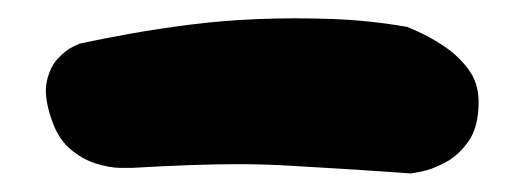

<svg xmlns="http://www.w3.org/2000/svg" viewBox="-20 -422 566 207"><path d="M122 -241Q121 -241 110 -241Q99 -241 84 -245.5Q69 -250 55.5 -261.5Q42 -273 35 -295Q27 -319 30.5 -334.5Q34 -350 42.5 -359Q51 -368 58.5 -371.5Q66 -375 66 -375Q89 -380 119.5 -385.5Q150 -391 185.5 -395.5Q221 -400 259.5 -401.5Q298 -403 338.5 -401.5Q379 -400 419 -393Q419 -393 430.5 -388Q442 -383 457.5 -373Q473 -363 484.5 -348Q496 -333 496 -312Q496 -285 485 -269.5Q474 -254 459.5 -246.5Q445 -239 434 -237Q423 -235 423 -235Q381 -238 348.5 -240Q316 -242 289.5 -243.5Q263 -245 237.5 -245Q212 -245 184.5 -244Q157 -243 122 -241Z"/></svg>

Font: Sour Gummy Black
Style: Regular
Weight: 900
Version: Version 1.000